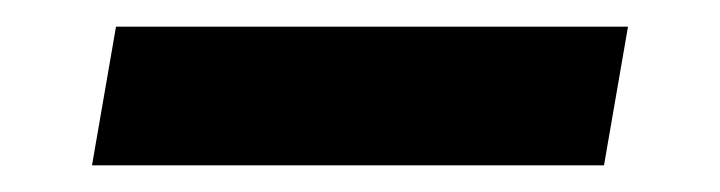

<svg xmlns="http://www.w3.org/2000/svg" viewBox="-20 -412 540 144"><path d="M433 -288H49L67 -392H451Z"/></svg>

Font: Iosevka Term Curly XBd Obl
Style: Regular
Weight: 800
Italic angle: -9°
Designer: Belleve Invis
Foundry: Belleve Invis
Version: Version 32.3.0